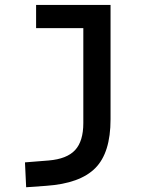

<svg xmlns="http://www.w3.org/2000/svg" viewBox="-20 -538 626 792"><path d="M87.9 234.4 83 131.8 180.7 124Q255.9 117.7 289.8 81.1Q323.7 44.4 323.7 -30.3V-187.5H436V-45.9Q436 92.3 373 155.5Q310.1 218.8 170.9 228.5ZM128.9 -421.9V-517.6H331.5V-421.9ZM323.7 -170.9V-517.6H436V-170.9Z"/></svg>

Font: Cascadia Code Medium
Style: Regular
Weight: 500
Monospace: yes
Designer: Aaron Bell
Foundry: Saja Typeworks
Version: Version 2407.024